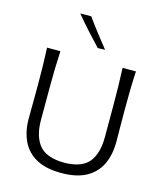

<svg xmlns="http://www.w3.org/2000/svg" viewBox="-144 -1118 1050 1234"><g transform="rotate(15 381.0 -500.5)"><path d="M381.3 11.2Q279.3 11.2 214.8 -24.2Q150.4 -59.6 119.9 -124Q89.4 -188.5 89.4 -274.9Q89.4 -307.6 90.1 -368.7Q90.8 -429.7 90.8 -495.6Q90.8 -564.9 89.6 -622.8Q88.4 -680.7 85.4 -743.7H174.3Q170.9 -680.7 169.4 -622.8Q168 -564.9 168 -495.6V-283.7Q168 -176.3 215.8 -117.7Q263.7 -59.1 381.3 -57.6Q499.5 -59.1 546.4 -117.4Q593.3 -175.8 593.3 -284.7V-495.6Q593.3 -564.9 592 -622.8Q590.8 -680.7 587.9 -743.7H676.8Q673.3 -680.7 672.1 -622.8Q670.9 -564.9 670.9 -495.6Q670.9 -429.7 671.6 -368.4Q672.4 -307.1 672.4 -274.4Q672.4 -187.5 641.6 -123.3Q610.8 -59.1 546.6 -23.9Q482.4 11.2 381.3 11.2ZM400.9 -825.2Q357.4 -871.1 315.7 -917.2Q273.9 -963.4 234.9 -1011.2L307.6 -1011.7Q340.8 -965.3 376.5 -919.2Q412.1 -873 449.2 -826.7Z"/></g></svg>

Font: Pinar-DS1-FD Regular
Style: Regular
Weight: 400
Designer: Amin Abedi
Version: Version 3.000